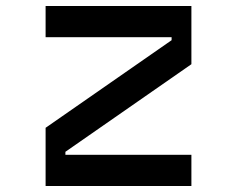

<svg xmlns="http://www.w3.org/2000/svg" viewBox="-20 -620 790 640"><path d="M618 -600V-406L198 -114V-104H618V0H132V-194L552 -486V-496H132V-600Z"/></svg>

Font: Martian Mono VF sWd Rg
Style: Regular
Weight: 400
Width: 6
Monospace: yes
Designer: Roman Shamin
Foundry: Evil Martians
Version: Version 1.100